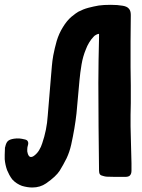

<svg xmlns="http://www.w3.org/2000/svg" viewBox="-20 -748 601 815"><path d="M377 -591.8Q367.2 -582 358.4 -567.4Q349.6 -552.7 344.7 -539.1Q332 -508.8 326.2 -474.6Q320.3 -439.5 317.4 -407.2Q310.5 -329.1 304.7 -266.6Q297.9 -205.1 282.2 -133.8Q275.4 -103.5 262.7 -76.2Q249 -48.8 233.4 -23.4Q217.8 1 175.8 30.3Q150.4 47.9 117.2 47.9Q96.7 47.9 73.2 41Q62.5 37.1 51.8 30.3Q41 23.4 32.2 13.7Q25.4 4.9 19.5 -5.9Q14.6 -16.6 9.8 -26.4Q2 -48.8 0 -72.3Q0 -81.1 0 -90.8Q0 -104.5 1 -118.2Q1 -119.1 1 -121.1Q2 -122.1 2 -124Q5.9 -142.6 13.7 -149.4Q20.5 -156.2 39.1 -159.2Q50.8 -161.1 62.5 -160.2Q73.2 -159.2 85 -156.2Q94.7 -154.3 97.7 -148.4Q101.6 -141.6 98.6 -131.8Q95.7 -123 95.7 -114.3Q94.7 -105.5 97.7 -96.7Q101.6 -84 108.4 -82Q116.2 -80.1 126 -87.9Q138.7 -97.7 146.5 -111.3Q154.3 -124 159.2 -139.6Q168.9 -168 174.8 -197.3Q180.7 -226.6 182.6 -256.8Q185.5 -297.9 189.5 -339.8Q192.4 -380.9 196.3 -421.9Q198.2 -445.3 200.2 -467.8Q202.1 -490.2 206.1 -512.7Q211.9 -543 220.7 -574.2Q230.5 -606.4 247.1 -632.8Q263.7 -660.2 283.2 -676.8Q303.7 -693.4 312.5 -698.2Q333 -709 354.5 -714.8Q377 -720.7 399.4 -724.6Q419.9 -727.5 450.2 -727.5Q479.5 -727.5 501 -723.6Q518.6 -720.7 526.4 -711.9Q535.2 -703.1 535.2 -684.6Q535.2 -628.9 534.2 -573.2Q534.2 -517.6 534.2 -461.9Q534.2 -423.8 535.2 -385.7Q535.2 -348.6 535.2 -310.5Q535.2 -286.1 534.2 -260.7Q534.2 -236.3 534.2 -211.9Q535.2 -172.9 536.1 -133.8Q537.1 -94.7 538.1 -55.7Q538.1 -47.9 538.1 -40Q538.1 -32.2 538.1 -23.4Q538.1 -9.8 531.2 -2.9Q525.4 2.9 510.7 2.9Q496.1 2.9 471.7 2.9Q448.2 2 433.6 2Q429.7 2 425.8 1Q421.9 0 418 -1Q408.2 -2.9 404.3 -7.8Q400.4 -13.7 400.4 -23.4Q399.4 -116.2 398.4 -210Q397.5 -303.7 397.5 -396.5Q397.5 -444.3 398.4 -492.2Q399.4 -540 400.4 -587.9Q400.4 -591.8 400.4 -595.7Q400.4 -599.6 400.4 -604.5Q400.4 -604.5 400.4 -604.5Q392.6 -603.5 386.7 -599.6Q380.9 -596.7 377 -591.8Z"/></svg>

Font: KARPATY Font
Style: Regular
Weight: 400
Designer: Inna Sieryk
Version: Version 1.1